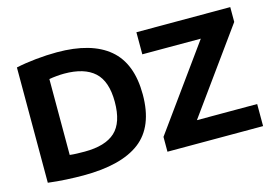

<svg xmlns="http://www.w3.org/2000/svg" viewBox="-98 -946 1637 1151"><g transform="rotate(-15 721.0 -371.0)"><path d="M290.5 7Q241.5 7 184.5 4Q127.5 1 72 -6V-721.5Q127 -733.5 195.2 -740.5Q263.5 -747.5 326.5 -747.5Q539.5 -747.5 649.2 -655.5Q759 -563.5 759 -370Q759 -171 642.5 -82Q526 7 290.5 7ZM334.5 -129Q462.5 -129 524 -185.5Q585.5 -242 585.5 -371Q585.5 -498.5 523 -555.5Q460.5 -612.5 335.5 -612.5Q314 -612.5 289 -610.2Q264 -608 242 -604V-133Q263.5 -130.5 285.8 -129.8Q308 -129 334.5 -129ZM813 0V-92L1181.5 -603H818.5V-740H1401V-648L1032.5 -137H1406.5V0Z"/></g></svg>

Font: Encode Sans SemiExpanded SemiExpanded
Style: Bold
Weight: 700
Width: 6
Designer: Multiple Designers
Foundry: Impallari Type
Version: Version 3.000; ttfautohint (v1.8.3) -l 8 -r 50 -G 200 -x 14 